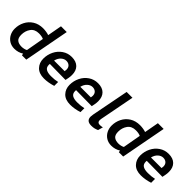

<svg xmlns="http://www.w3.org/2000/svg" viewBox="134 -1367 2194 2194"><g transform="rotate(45 1231.5 -270.0)"><path d="M353 -375Q334 -382 307.5 -386Q281 -390 258 -390Q187 -390 135.5 -357.5Q84 -325 57 -271.5Q30 -218 30 -157Q30 -112 49.5 -74Q69 -36 105 -13.5Q141 9 188 9Q250 9 300 -23L304 0H374L478 -550H385ZM341 -301 302 -83Q288 -75 268.5 -70.5Q249 -66 230 -66Q184 -66 158 -87Q132 -108 132 -161Q132 -223 165 -269Q198 -315 265 -315Q312 -315 341 -301Z M503 -146Q503 -79 545.5 -34.5Q588 10 668 10Q736 10 812 -14V-77Q766 -66 706 -66Q654 -66 626 -83Q598 -100 598 -141Q598 -151 599 -156L855 -153L863 -193Q868 -217 868 -246Q868 -314 830 -352Q792 -390 721 -390Q658 -390 608 -356Q558 -322 530.5 -266Q503 -210 503 -146ZM780 -244Q780 -232 777 -217H606Q617 -263 646 -289Q675 -315 708 -315Q740 -315 760 -296.5Q780 -278 780 -244Z M927 -146Q927 -79 969.5 -34.5Q1012 10 1092 10Q1160 10 1236 -14V-77Q1190 -66 1130 -66Q1078 -66 1050 -83Q1022 -100 1022 -141Q1022 -151 1023 -156L1279 -153L1287 -193Q1292 -217 1292 -246Q1292 -314 1254 -352Q1216 -390 1145 -390Q1082 -390 1032 -356Q982 -322 954.5 -266Q927 -210 927 -146ZM1204 -244Q1204 -232 1201 -217H1030Q1041 -263 1070 -289Q1099 -315 1132 -315Q1164 -315 1184 -296.5Q1204 -278 1204 -244Z M1456 -105Q1456 -117 1459 -130L1540 -550H1446L1358 -96Q1354 -72 1354 -60Q1354 9 1431 9Q1462 9 1482.5 3.5Q1503 -2 1523 -11L1540 -72Q1518 -66 1495 -66Q1456 -66 1456 -105Z M1919 -375Q1900 -382 1873.5 -386Q1847 -390 1824 -390Q1753 -390 1701.5 -357.5Q1650 -325 1623 -271.5Q1596 -218 1596 -157Q1596 -112 1615.5 -74Q1635 -36 1671 -13.5Q1707 9 1754 9Q1816 9 1866 -23L1870 0H1940L2044 -550H1951ZM1907 -301 1868 -83Q1854 -75 1834.5 -70.5Q1815 -66 1796 -66Q1750 -66 1724 -87Q1698 -108 1698 -161Q1698 -223 1731 -269Q1764 -315 1831 -315Q1878 -315 1907 -301Z M2069 -146Q2069 -79 2111.5 -34.5Q2154 10 2234 10Q2302 10 2378 -14V-77Q2332 -66 2272 -66Q2220 -66 2192 -83Q2164 -100 2164 -141Q2164 -151 2165 -156L2421 -153L2429 -193Q2434 -217 2434 -246Q2434 -314 2396 -352Q2358 -390 2287 -390Q2224 -390 2174 -356Q2124 -322 2096.5 -266Q2069 -210 2069 -146ZM2346 -244Q2346 -232 2343 -217H2172Q2183 -263 2212 -289Q2241 -315 2274 -315Q2306 -315 2326 -296.5Q2346 -278 2346 -244Z"/></g></svg>

Font: Cambay Devanagari
Style: Bold Italic
Weight: 700
Designer: Pooja Saxena
Foundry: Pooja Saxena
Version: Version 1.005;PS 001.005;hotconv 1.0.70;makeotf.lib2.5.58329